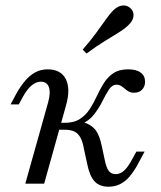

<svg xmlns="http://www.w3.org/2000/svg" viewBox="-20 -684 598 715"><path d="M383.9 11.3Q350.8 11.3 332.3 -8.5Q313.7 -28.2 304.8 -73.4L292.7 -129Q287.9 -156.5 279.4 -171.8Q271 -187.1 257.3 -194Q243.5 -200.8 222.6 -200.8H182.3L189.5 -226.6H220.2Q255.6 -226.6 277.8 -241.1Q300 -255.6 314.5 -278.2Q329 -300.8 340.7 -326.2Q352.4 -351.6 366.5 -374.2Q380.6 -396.8 402 -411.3Q423.4 -425.8 457.3 -425.8Q487.9 -425.8 504 -413.7Q520.2 -401.6 520.2 -379.8Q520.2 -362.1 509.3 -350.4Q498.4 -338.7 479 -338.7Q467.7 -338.7 459.7 -343.1Q451.6 -347.6 444.8 -353.6Q437.9 -359.7 430.6 -364.1Q423.4 -368.5 414.5 -368.5Q397.6 -368.5 385.9 -350.8Q374.2 -333.1 361.7 -307.7Q349.2 -282.3 330.2 -257.7Q311.3 -233.1 279 -220.2L287.9 -229.8Q318.5 -221 334.7 -201.2Q350.8 -181.5 359.7 -137.1L370.2 -87.9Q375.8 -59.7 385.1 -47.6Q394.4 -35.5 410.5 -35.5Q427.4 -35.5 441.9 -48.4Q456.5 -61.3 471.8 -90.3L487.9 -119.4H518.5L491.1 -68.5Q478.2 -45.2 462.9 -27Q447.6 -8.9 428.2 1.2Q408.9 11.3 383.9 11.3ZM74.2 0 158.9 -301.6Q169.4 -338.7 162.1 -359.3Q154.8 -379.8 132.3 -379.8Q114.5 -379.8 98 -366.1Q81.5 -352.4 66.1 -325L50 -295.2H19.4L37.9 -329.8Q54 -359.7 71.8 -381Q89.5 -402.4 110.5 -414.1Q131.5 -425.8 157.3 -425.8Q206.5 -425.8 225 -389.5Q243.5 -353.2 225.8 -291.1L144.4 0ZM302.4 -484.7 287.9 -499.2Q319.4 -535.5 339.5 -563.3Q359.7 -591.1 374.2 -611.7Q388.7 -632.3 402.4 -646Q420.2 -662.9 437.9 -663.7Q455.6 -664.5 467.7 -651.6Q479 -640.3 477 -623Q475 -605.6 456.5 -588.7Q441.9 -575 420.2 -561.7Q398.4 -548.4 369.4 -530.6Q340.3 -512.9 302.4 -484.7Z"/></svg>

Font: Playfair 12pt Light
Style: Italic
Weight: 300
Italic angle: -15.6°
Designer: Claus Eggers Sørensen
Foundry: Claus Eggers Sørensen
Version: Version 2.000;gftools[0.9.28]